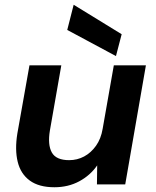

<svg xmlns="http://www.w3.org/2000/svg" viewBox="-20 -776 657 808"><path d="M209 12Q144 12 105.5 -16Q67 -44 54.5 -95Q42 -146 53 -214L104 -501H238L190 -227Q180 -167 198 -134.5Q216 -102 271 -102Q305 -102 334 -117.5Q363 -133 384 -162.5Q405 -192 412 -234L459 -501H594L507 0H388L389 -80Q360 -38 313.5 -13Q267 12 209 12ZM468 -540 263 -650 290 -756 492 -632Z"/></svg>

Font: DM Sans 18pt
Style: Bold Italic
Weight: 700
Italic angle: -10°
Designer: Colophon Foundry, Jonny Pinhorn
Foundry: Colophon Foundry
Version: Version 4.004;gftools[0.9.30]